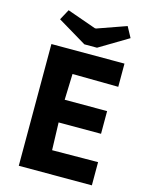

<svg xmlns="http://www.w3.org/2000/svg" viewBox="-133 -990 817 1071"><g transform="rotate(15 275.5 -455.0)"><path d="M83 0V-703H505V-569L240 -572L235 -422H480V-291H235L240 -132L505 -134V0ZM261 -749 94 -849 127 -910 294 -851H301L468 -910L501 -849L334 -749Z"/></g></svg>

Font: Ruda SemiBold
Style: Bold
Weight: 900
Designer: Mariela Monsalve and Angelina Sanchez
Foundry: Mariela Monsalve and Angelina Sanchez
Version: Version 2.000